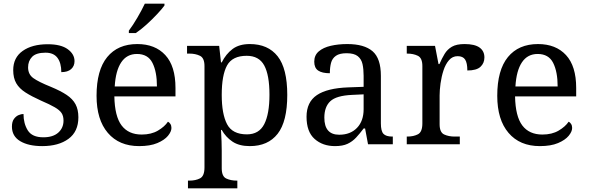

<svg xmlns="http://www.w3.org/2000/svg" viewBox="-20 -786 3209 1046"><path d="M210 10Q135 10 90 -17Q45 -44 45 -96Q45 -123 56 -138Q67 -153 81.5 -159Q96 -165 108 -165Q108 -113 131.5 -75.5Q155 -38 216 -38Q269 -38 297.5 -63.5Q326 -89 326 -129Q326 -154 315.5 -170Q305 -186 278.5 -201.5Q252 -217 203 -238Q152 -261 118.5 -282.5Q85 -304 68.5 -332.5Q52 -361 52 -404Q52 -472 103.5 -508.5Q155 -545 240 -545Q312 -545 349 -518Q386 -491 386 -453Q386 -426 367.5 -409.5Q349 -393 314 -393Q314 -443 293 -471Q272 -499 228 -499Q177 -499 155 -476.5Q133 -454 133 -419Q133 -381 161.5 -360.5Q190 -340 257 -313Q310 -291 343 -269Q376 -247 391.5 -218Q407 -189 407 -147Q407 -69 353 -29.5Q299 10 210 10Z M738 10Q629 10 567.5 -62Q506 -134 506 -264Q506 -404 564 -475Q622 -546 728 -546Q825 -546 880.5 -486Q936 -426 936 -307V-261H603Q605 -152 642.5 -102.5Q680 -53 752 -53Q804 -53 840.5 -74.5Q877 -96 895 -123Q902 -120 908 -111Q914 -102 914 -89Q914 -69 895 -46Q876 -23 837 -6.5Q798 10 738 10ZM835 -315Q835 -395 810.5 -443.5Q786 -492 726 -492Q671 -492 640.5 -446.5Q610 -401 605 -315ZM682 -619Q704 -648 728.5 -690Q753 -732 769 -766H876V-756Q864 -739 837 -710Q810 -681 778.5 -652.5Q747 -624 720 -606H682Z M1004 240V198H1012Q1046 198 1070 185.5Q1094 173 1094 126V-426Q1094 -470 1069.5 -482Q1045 -494 1012 -494H999V-536H1174L1184 -446H1188Q1211 -492 1247 -519Q1283 -546 1341 -546Q1440 -546 1492.5 -479.5Q1545 -413 1545 -269Q1545 -124 1492.5 -57Q1440 10 1341 10Q1283 10 1246.5 -14.5Q1210 -39 1188 -78H1184Q1186 -49 1187 -16.5Q1188 16 1188 35V131Q1188 175 1212.5 186.5Q1237 198 1270 198H1273V240ZM1325 -54Q1391 -54 1419.5 -109.5Q1448 -165 1448 -270Q1448 -377 1419.5 -429.5Q1391 -482 1324 -482Q1246 -482 1217 -429.5Q1188 -377 1188 -269Q1188 -165 1217 -109.5Q1246 -54 1325 -54Z M1805 10Q1738 10 1694 -29Q1650 -68 1650 -150Q1650 -230 1706.5 -268Q1763 -306 1878 -310L1961 -313V-373Q1961 -409 1955 -436.5Q1949 -464 1929 -480Q1909 -496 1868 -496Q1830 -496 1810 -482Q1790 -468 1783.5 -443.5Q1777 -419 1777 -387Q1735 -387 1713.5 -401.5Q1692 -416 1692 -450Q1692 -485 1716.5 -506Q1741 -527 1782 -536.5Q1823 -546 1872 -546Q1964 -546 2009.5 -507Q2055 -468 2055 -373V-114Q2055 -72 2069 -57Q2083 -42 2117 -42H2120V0H1985L1969 -86H1961Q1940 -58 1920 -36.5Q1900 -15 1873.5 -2.5Q1847 10 1805 10ZM1828 -52Q1889 -52 1925 -89.5Q1961 -127 1961 -191V-272L1897 -269Q1812 -265 1779.5 -234.5Q1747 -204 1747 -145Q1747 -52 1828 -52Z M2196 0V-42H2199Q2233 -42 2257 -54.5Q2281 -67 2281 -114V-426Q2281 -470 2256.5 -482Q2232 -494 2199 -494H2196V-536H2350L2369 -437H2374Q2387 -467 2402 -492Q2417 -517 2442 -531.5Q2467 -546 2511 -546Q2566 -546 2592.5 -527Q2619 -508 2619 -473Q2619 -442 2597.5 -422Q2576 -402 2526 -402Q2526 -443 2514 -461.5Q2502 -480 2473 -480Q2445 -480 2426 -458Q2407 -436 2396 -402Q2385 -368 2380 -331.5Q2375 -295 2375 -266V-109Q2375 -65 2399.5 -53.5Q2424 -42 2457 -42H2485V0Z M2921 10Q2812 10 2750.5 -62Q2689 -134 2689 -264Q2689 -404 2747 -475Q2805 -546 2911 -546Q3008 -546 3063.5 -486Q3119 -426 3119 -307V-261H2786Q2788 -152 2825.5 -102.5Q2863 -53 2935 -53Q2987 -53 3023.5 -74.5Q3060 -96 3078 -123Q3085 -120 3091 -111Q3097 -102 3097 -89Q3097 -69 3078 -46Q3059 -23 3020 -6.5Q2981 10 2921 10ZM3018 -315Q3018 -395 2993.5 -443.5Q2969 -492 2909 -492Q2854 -492 2823.5 -446.5Q2793 -401 2788 -315Z"/></svg>

Font: Noto Serif Makasar
Style: Regular
Weight: 400
Designer: Sérgio Martins
Version: Version 1.001; ttfautohint (v1.8.4.7-5d5b)